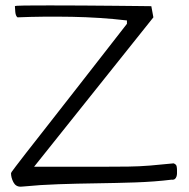

<svg xmlns="http://www.w3.org/2000/svg" viewBox="-20 -702 711 723"><path d="M21.5 -49.8Q21.5 -50.8 23.9 -54.7Q26.4 -58.6 39.1 -75.2Q51.8 -91.8 78.6 -126.5Q105.5 -161.1 154.3 -223.1Q203.1 -285.2 276.9 -379.9Q350.6 -474.6 458 -612.3V-625Q408.2 -630.9 356 -634.3Q303.7 -637.7 251 -638.7Q198.2 -639.6 146 -639.2Q93.8 -638.7 45.9 -636.7Q39.1 -641.6 37.6 -656.7Q36.1 -671.9 36.1 -678.7Q36.1 -680.7 73.2 -681.2Q110.4 -681.6 167 -681.6Q223.6 -681.6 289.6 -681.2Q355.5 -680.7 412.6 -680.2Q469.7 -679.7 508.8 -679.2Q547.9 -678.7 549.8 -678.7L557.6 -636.7L108.4 -74.2H144.5Q169.9 -74.2 198.7 -74.2Q227.5 -74.2 252.9 -74.2H378.9Q420.9 -74.2 462.4 -74.7Q503.9 -75.2 545.4 -78.6Q586.9 -82 633.8 -86.9Q643.6 -83 645 -76.2Q646.5 -69.3 646.5 -62.5V-48.8Q646.5 -43 644.5 -37.1Q642.6 -31.2 638.2 -27.8Q633.8 -24.4 626 -25.4Q562.5 -17.6 489.7 -15.1Q417 -12.7 343.8 -11.7Q270.5 -10.7 200.2 -8.3Q129.9 -5.9 71.3 0Q70.3 0 64.9 0.5Q59.6 1 57.6 1Q39.1 1 30.3 -16.1Q21.5 -33.2 21.5 -49.8Z"/></svg>

Font: Shadows Into Light
Style: Regular
Weight: 400
Designer: Kimberly Geswein
Foundry: Kimberly Geswein
Version: Version 001.000